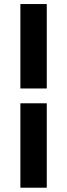

<svg xmlns="http://www.w3.org/2000/svg" viewBox="-20 -708 323 924"><path d="M78.1 -282.2V-688.5H205.1V-282.2ZM78.1 195.3V-210.9H205.1V195.3Z"/></svg>

Font: Sen ExtraBold
Style: Regular
Weight: 800
Version: Version 2.000;gftools[0.9.31]